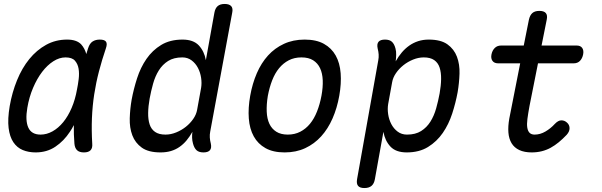

<svg xmlns="http://www.w3.org/2000/svg" viewBox="-20 -760 3040 970"><path d="M160 10Q124 10 95 -2Q66 -14 47.5 -41.5Q29 -69 23.5 -113.5Q18 -158 29 -224Q41 -293 66 -354.5Q91 -416 128 -461.5Q165 -507 213 -533.5Q261 -560 319 -560Q367 -560 390 -536Q408 -516 416 -487Q420 -501 425 -516Q433 -541 448 -550.5Q463 -560 484 -560Q508 -560 515.5 -549.5Q523 -539 515 -516Q495 -457 480 -399.5Q465 -342 456 -283.5Q447 -225 444.5 -163.5Q442 -102 446 -34Q448 -12 437.5 -1Q427 10 404 10Q381 10 369.5 -1Q358 -12 356 -34Q352 -82 353 -128Q344 -110 333 -94Q303 -48 260 -19Q217 10 160 10ZM185 -80Q216 -80 245.5 -96.5Q275 -113 299.5 -143Q324 -173 342 -215Q360 -257 369 -308Q374 -332 377.5 -360.5Q381 -389 377 -413Q373 -437 358.5 -453.5Q344 -470 311 -470Q280 -470 249.5 -450.5Q219 -431 193 -397Q167 -363 147 -316Q127 -269 118 -215Q107 -151 123 -115.5Q139 -80 185 -80Z M1042 -95Q1039 -80 1040 -65Q1041 -50 1045 -35Q1050 -12 1040.5 -1Q1031 10 1008 10Q985 10 973 -1Q961 -12 955 -35Q951 -49 950.5 -64.5Q950 -80 952 -94Q938 -69 922 -50Q906 -31 886.5 -17.5Q867 -4 843.5 3Q820 10 791 10Q730 10 696.5 -14Q663 -38 648.5 -76.5Q634 -115 635.5 -162.5Q637 -210 645 -256Q655 -310 672.5 -364.5Q690 -419 720 -462.5Q750 -506 794.5 -533Q839 -560 902 -560Q957 -560 984.5 -530.5Q1012 -501 1020 -456L1063 -695Q1067 -718 1079.5 -729Q1092 -740 1115 -740Q1138 -740 1148 -729Q1158 -718 1153 -695ZM816 -80Q843 -80 870 -91Q897 -102 919 -119.5Q941 -137 956.5 -159.5Q972 -182 976 -206L996 -316Q1000 -340 996 -367Q992 -394 980 -417Q968 -440 948 -455Q928 -470 901 -470Q858 -470 829.5 -452Q801 -434 782.5 -404.5Q764 -375 753.5 -337.5Q743 -300 736 -262Q729 -223 728.5 -189.5Q728 -156 736 -131.5Q744 -107 763.5 -93.5Q783 -80 816 -80Z M1418 10Q1360 10 1321.5 -11.5Q1283 -33 1262 -71Q1241 -109 1237 -161.5Q1233 -214 1244 -276Q1255 -338 1277.5 -390Q1300 -442 1334 -479.5Q1368 -517 1414.5 -538.5Q1461 -560 1519 -560Q1578 -560 1616.5 -538.5Q1655 -517 1676 -479.5Q1697 -442 1701 -390Q1705 -338 1694 -276Q1683 -214 1660 -161.5Q1637 -109 1602.5 -71Q1568 -33 1522 -11.5Q1476 10 1418 10ZM1434 -80Q1469 -80 1497 -94.5Q1525 -109 1546 -134.5Q1567 -160 1581.5 -196.5Q1596 -233 1604 -276Q1612 -319 1610.5 -354.5Q1609 -390 1597 -415.5Q1585 -441 1562 -455.5Q1539 -470 1503 -470Q1467 -470 1439 -455.5Q1411 -441 1390 -415.5Q1369 -390 1355 -354Q1341 -318 1333 -275Q1326 -232 1327.5 -196Q1329 -160 1341 -134.5Q1353 -109 1376 -94.5Q1399 -80 1434 -80Z M1979 -450Q1993 -475 2010 -495Q2027 -515 2047.5 -529.5Q2068 -544 2092.5 -552Q2117 -560 2146 -560Q2207 -560 2240.5 -536Q2274 -512 2288.5 -473.5Q2303 -435 2301.5 -388Q2300 -341 2292 -294Q2282 -240 2264.5 -186Q2247 -132 2217 -88.5Q2187 -45 2142.5 -17.5Q2098 10 2035 10Q1980 10 1952.5 -19.5Q1925 -49 1917 -94L1874 145Q1870 168 1857 179Q1844 190 1821 190Q1798 190 1789 179Q1780 168 1784 145L1891 -455Q1894 -470 1893 -485Q1892 -500 1888 -515Q1883 -538 1892.5 -549Q1902 -560 1925 -560Q1948 -560 1960 -549Q1972 -538 1978 -515Q1982 -501 1981.5 -482.5Q1981 -464 1979 -450ZM2121 -470Q2094 -470 2067 -459Q2040 -448 2018 -430.5Q1996 -413 1980.5 -390.5Q1965 -368 1961 -344L1941 -234Q1937 -210 1941 -183Q1945 -156 1957 -133Q1969 -110 1989 -95Q2009 -80 2036 -80Q2079 -80 2107.5 -98Q2136 -116 2154.5 -145.5Q2173 -175 2183.5 -212.5Q2194 -250 2201 -288Q2208 -327 2208.5 -360.5Q2209 -394 2201 -418.5Q2193 -443 2173.5 -456.5Q2154 -470 2121 -470Z M2893 -530Q2913 -530 2921.5 -517.5Q2930 -505 2926 -485Q2922 -465 2910 -452.5Q2898 -440 2878 -440H2698L2655 -224Q2648 -186 2644.5 -159Q2641 -132 2644 -114.5Q2647 -97 2656 -88.5Q2665 -80 2681 -80Q2709 -80 2735.5 -95.5Q2762 -111 2783 -134Q2800 -152 2816 -152Q2832 -152 2844 -141Q2857 -130 2857.5 -113Q2858 -96 2843 -79Q2823 -58 2803 -41.5Q2783 -25 2762 -13.5Q2741 -2 2717 4Q2693 10 2666 10Q2629 10 2603.5 -2Q2578 -14 2564.5 -36.5Q2551 -59 2548.5 -90.5Q2546 -122 2553 -161L2608 -440H2497Q2477 -440 2468 -452.5Q2459 -465 2463 -485Q2467 -505 2479.5 -517.5Q2492 -530 2512 -530H2626L2652 -660Q2657 -683 2669.5 -694Q2682 -705 2705 -705Q2728 -705 2737.5 -694Q2747 -683 2742 -660L2716 -530Z"/></svg>

Font: Maple Mono NL
Style: Italic
Weight: 400
Italic angle: -10°
Monospace: yes
Designer: subframe7536
Version: Version 7.000